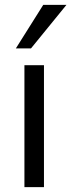

<svg xmlns="http://www.w3.org/2000/svg" viewBox="-20 -766 292 786"><path d="M80 0V-499H160V0ZM45 -568 157 -746H252L107 -568Z"/></svg>

Font: REM Light
Style: Regular
Weight: 300
Designer: Octavio Pardo
Foundry: Ashler Design
Version: Version 1.005;gftools[0.9.28]